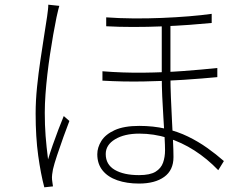

<svg xmlns="http://www.w3.org/2000/svg" viewBox="-20 -772 1040 819"><path d="M707 -677Q707 -642 707 -600.5Q707 -559 707 -519.5Q707 -480 707 -449Q707 -406 709 -357Q711 -308 713.5 -259.5Q716 -211 718 -170Q720 -129 720 -102Q720 -46 680.5 -17.5Q641 11 573 11Q521 11 480.5 -3Q440 -17 417.5 -45Q395 -73 395 -114Q395 -143 412.5 -171Q430 -199 469.5 -217Q509 -235 574 -235Q634 -235 686 -223Q738 -211 782 -189.5Q826 -168 864 -141Q902 -114 935 -85L911 -46Q864 -95 809.5 -130Q755 -165 695.5 -183.5Q636 -202 574 -202Q511 -202 471 -178Q431 -154 431 -115Q431 -70 469.5 -47.5Q508 -25 573 -25Q620 -25 643.5 -39.5Q667 -54 675.5 -78Q684 -102 684 -131Q684 -151 682 -188Q680 -225 677 -270Q674 -315 672 -361Q670 -407 670 -446Q670 -478 670 -520Q670 -562 670 -604.5Q670 -647 670 -677ZM417 -468Q504 -461 592 -462Q680 -463 761 -469Q842 -475 907 -482V-443Q845 -437 762.5 -431.5Q680 -426 591.5 -424.5Q503 -423 417 -428ZM433 -698Q487 -694 548 -693.5Q609 -693 670 -695.5Q731 -698 786 -702.5Q841 -707 883 -713V-674Q843 -670 788 -666Q733 -662 671.5 -659.5Q610 -657 548.5 -657Q487 -657 433 -660ZM233 -747Q231 -741 229 -732.5Q227 -724 225 -715.5Q223 -707 221 -698Q214 -664 207 -624Q200 -584 193.5 -541Q187 -498 182 -454.5Q177 -411 174 -369.5Q171 -328 171 -291Q171 -238 174.5 -192.5Q178 -147 185 -92Q193 -119 205 -153.5Q217 -188 229.5 -220.5Q242 -253 252 -277L276 -256Q265 -228 250.5 -187.5Q236 -147 223.5 -109.5Q211 -72 206 -50Q204 -40 202.5 -28Q201 -16 202 -6Q203 1 204 9.5Q205 18 206 23L169 27Q154 -29 143 -108Q132 -187 132 -288Q132 -342 138 -401Q144 -460 152.5 -516.5Q161 -573 168.5 -621.5Q176 -670 181 -702Q183 -717 184.5 -729.5Q186 -742 186 -752Z"/></svg>

Font: Noto Sans SC ExtraLight
Style: Regular
Weight: 250
Designer: Ryoko NISHIZUKA 西塚涼子 (kana, bopomofo & ideographs); Paul D. Hunt (Latin, Greek & Cyrillic); Sandoll Communications 산돌커뮤니
Foundry: Adobe
Version: Version 2.004-H2;hotconv 1.0.118;makeotfexe 2.5.65603